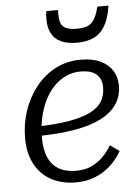

<svg xmlns="http://www.w3.org/2000/svg" viewBox="-55 -826 639 881"><g transform="rotate(-5 264.0 -385.5)"><path d="M260 12Q195 12 146.5 -14Q98 -40 71 -90Q44 -140 44 -211Q44 -277 64.5 -337Q85 -397 122.5 -444.5Q160 -492 212.5 -519.5Q265 -547 330 -547Q384 -547 420.5 -529.5Q457 -512 475.5 -482Q494 -452 494 -413Q494 -365 469 -328Q444 -291 395 -266Q346 -241 272 -228.5Q198 -216 100 -215L106 -259Q194 -261 255 -272Q316 -283 352.5 -302Q389 -321 405 -348.5Q421 -376 421 -412Q421 -438 410 -456.5Q399 -475 378 -484Q357 -493 325 -493Q279 -493 241 -470.5Q203 -448 176 -408Q149 -368 135 -316Q121 -264 121 -205Q121 -150 138 -113Q155 -76 187 -58.5Q219 -41 264 -41Q305 -41 335.5 -55Q366 -69 389 -92.5Q412 -116 429 -144L471 -114Q449 -75 417.5 -47Q386 -19 346.5 -3.5Q307 12 260 12ZM321 -626Q364 -626 396.5 -641Q429 -656 449.5 -690.5Q470 -725 478 -783H427Q418 -747 406 -726.5Q394 -706 375 -698Q356 -690 325 -690Q288 -690 270.5 -700.5Q253 -711 248.5 -732Q244 -753 246 -783H192Q190 -773 189.5 -764Q189 -755 189 -745Q189 -708 202.5 -681Q216 -654 245.5 -640Q275 -626 321 -626Z"/></g></svg>

Font: Roboto Serif Light
Style: Italic
Weight: 300
Italic angle: -10°
Version: Version 1.007